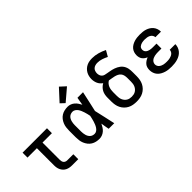

<svg xmlns="http://www.w3.org/2000/svg" viewBox="44 -1544 2313 2313"><g transform="rotate(-45 1200.0 -387.5)"><path d="M407 0Q386 0 365.5 -3.5Q345 -7 326 -16Q307 -25 292.5 -40Q278 -55 268.5 -74Q259 -93 255.5 -113.5Q252 -134 252 -155V-446H92V-530H508V-446H348V-155Q348 -142 350.5 -128.5Q353 -115 361 -104.5Q369 -94 381.5 -89Q394 -84 407 -84H511V0Z M867 8Q839 8 812 2Q785 -4 761.5 -18.5Q738 -33 721 -55Q704 -77 693.5 -102.5Q683 -128 679.5 -155.5Q676 -183 676 -210V-320Q676 -347 679.5 -374.5Q683 -402 693.5 -427.5Q704 -453 721 -475Q738 -497 761.5 -511.5Q785 -526 812 -532Q839 -538 867 -538Q891 -538 913.5 -529.5Q936 -521 954 -505.5Q972 -490 985.5 -470Q999 -450 1010 -429Q1014 -454 1018 -479.5Q1022 -505 1027 -530H1122Q1107 -465 1093.5 -399Q1080 -333 1064 -268Q1080 -201 1094.5 -134Q1109 -67 1124 0H1029Q1024 -26 1019.5 -52.5Q1015 -79 1011 -106Q1000 -84 987 -63Q974 -42 955.5 -26Q937 -10 914 -1Q891 8 867 8ZM867 -76Q887 -76 903.5 -88Q920 -100 931 -117Q942 -134 949.5 -152.5Q957 -171 963 -190.5Q969 -210 973.5 -229.5Q978 -249 982 -268Q978 -288 973.5 -307Q969 -326 963 -344.5Q957 -363 949.5 -381Q942 -399 931 -415Q920 -431 903 -442.5Q886 -454 867 -454Q851 -454 836 -449Q821 -444 809.5 -433.5Q798 -423 790.5 -409.5Q783 -396 779 -381Q775 -366 773 -350.5Q771 -335 771 -320V-210Q771 -195 773 -179.5Q775 -164 779 -149Q783 -134 790.5 -120.5Q798 -107 809.5 -96.5Q821 -86 836 -81Q851 -76 867 -76ZM881 -585 828 -635 964 -783 1036 -717Z M1500 8Q1471 8 1442 3Q1413 -2 1387 -15.5Q1361 -29 1340.5 -50Q1320 -71 1307 -97Q1294 -123 1289 -152Q1284 -181 1284 -210V-275Q1284 -299 1288.5 -323Q1293 -347 1304 -368Q1315 -389 1332.5 -406.5Q1350 -424 1371 -435Q1355 -446 1342 -461Q1329 -476 1321 -493.5Q1313 -511 1309 -530.5Q1305 -550 1305 -569Q1305 -593 1310.5 -616.5Q1316 -640 1327.5 -660.5Q1339 -681 1356.5 -697.5Q1374 -714 1395.5 -724.5Q1417 -735 1440.5 -739Q1464 -743 1488 -743Q1537 -743 1585 -729.5Q1633 -716 1677 -694L1634 -619Q1601 -636 1566 -647.5Q1531 -659 1494 -659Q1476 -659 1458 -654Q1440 -649 1426.5 -637Q1413 -625 1407 -607Q1401 -589 1401 -571Q1401 -554 1407 -537Q1413 -520 1426 -508.5Q1439 -497 1456.5 -493Q1474 -489 1491.5 -486Q1509 -483 1526 -480Q1543 -477 1560 -473Q1577 -469 1593.5 -463Q1610 -457 1625.5 -449Q1641 -441 1655 -430.5Q1669 -420 1680 -406.5Q1691 -393 1698.5 -377Q1706 -361 1710 -344Q1714 -327 1715 -309.5Q1716 -292 1716 -275V-210Q1716 -181 1711 -152Q1706 -123 1693 -97Q1680 -71 1659.5 -50Q1639 -29 1613 -15.5Q1587 -2 1558 3Q1529 8 1500 8ZM1500 -76Q1517 -76 1534 -79.5Q1551 -83 1565.5 -92Q1580 -101 1591 -114Q1602 -127 1609 -143Q1616 -159 1618.5 -176Q1621 -193 1621 -210V-275Q1621 -296 1616.5 -317Q1612 -338 1599 -354.5Q1586 -371 1566.5 -380.5Q1547 -390 1526.5 -395Q1506 -400 1485 -403Q1464 -406 1443 -410Q1426 -401 1413 -385.5Q1400 -370 1392.5 -352Q1385 -334 1382 -314Q1379 -294 1379 -275V-210Q1379 -193 1381.5 -176Q1384 -159 1391 -143Q1398 -127 1409 -114Q1420 -101 1434.5 -92Q1449 -83 1466 -79.5Q1483 -76 1500 -76Z M2097 8Q2072 8 2046.5 5.5Q2021 3 1996.5 -4.5Q1972 -12 1949 -25Q1926 -38 1909.5 -57Q1893 -76 1884.5 -101Q1876 -126 1876 -152Q1876 -173 1881.5 -193.5Q1887 -214 1900.5 -230Q1914 -246 1932 -257.5Q1950 -269 1970 -277Q1953 -284 1938 -294.5Q1923 -305 1912 -320Q1901 -335 1896.5 -353Q1892 -371 1892 -389Q1892 -413 1899.5 -436Q1907 -459 1922.5 -477Q1938 -495 1959 -507Q1980 -519 2003 -526Q2026 -533 2049.5 -535.5Q2073 -538 2097 -538Q2121 -538 2145 -535.5Q2169 -533 2192 -525.5Q2215 -518 2235.5 -505Q2256 -492 2271 -473.5Q2286 -455 2294 -431.5Q2302 -408 2302 -384Q2302 -384 2302 -383.5Q2302 -383 2302 -382H2207Q2207 -382 2207 -382.5Q2207 -383 2207 -383Q2207 -401 2195.5 -416.5Q2184 -432 2168 -440Q2152 -448 2133.5 -451Q2115 -454 2097 -454Q2085 -454 2073 -453Q2061 -452 2049.5 -449.5Q2038 -447 2027 -442Q2016 -437 2006.5 -429.5Q1997 -422 1992.5 -410.5Q1988 -399 1988 -387Q1988 -375 1992.5 -363.5Q1997 -352 2006.5 -343.5Q2016 -335 2027.5 -330Q2039 -325 2051 -322.5Q2063 -320 2075.5 -319Q2088 -318 2100 -318H2162V-234H2100Q2086 -234 2072 -232.5Q2058 -231 2044 -228Q2030 -225 2017 -219Q2004 -213 1993.5 -203.5Q1983 -194 1977 -181Q1971 -168 1971 -153Q1971 -140 1977 -127Q1983 -114 1993.5 -105Q2004 -96 2016.5 -90Q2029 -84 2042.5 -81Q2056 -78 2070 -77Q2084 -76 2097 -76Q2111 -76 2124.5 -77Q2138 -78 2151.5 -81.5Q2165 -85 2177.5 -90.5Q2190 -96 2200 -105Q2210 -114 2216 -126.5Q2222 -139 2222 -153H2318Q2318 -153 2318 -153Q2318 -153 2318 -153Q2318 -127 2309 -102.5Q2300 -78 2283.5 -58.5Q2267 -39 2245 -26Q2223 -13 2198.5 -5.5Q2174 2 2148.5 5Q2123 8 2097 8Z"/></g></svg>

Font: Iosevka Slab Medium Extended
Style: Regular
Weight: 500
Width: 7
Monospace: yes
Designer: Belleve Invis
Foundry: Belleve Invis
Version: Version 11.1.1; ttfautohint (v1.8.3)